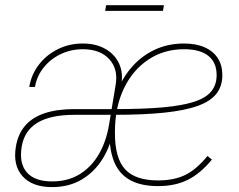

<svg xmlns="http://www.w3.org/2000/svg" viewBox="-20 -725 943 756"><path d="M185.1 11.7Q106.9 11.7 68.6 -31.2Q30.3 -74.2 42.5 -147.5Q50.8 -197.3 78.9 -230Q106.9 -262.7 155.5 -279.1Q204.1 -295.4 272.9 -295.4Q299.8 -295.4 326.2 -295.4Q352.5 -295.4 379.2 -295.4Q405.8 -295.4 432.1 -295.4L428.7 -272.9Q391.1 -272.9 350.8 -272.9Q310.5 -272.9 272.9 -272.9Q179.2 -272.9 127.4 -241.7Q75.7 -210.4 65.4 -147.5Q54.7 -81.5 85.7 -46.1Q116.7 -10.7 185.1 -10.7Q248.5 -10.7 294.9 -39.8Q341.3 -68.8 370.1 -119.4Q398.9 -169.9 409.2 -233.4L435.5 -391.6Q445.8 -453.6 409.9 -492.4Q374 -531.2 306.2 -531.2Q259.8 -531.2 219.2 -512Q178.7 -492.7 151.9 -459Q125 -425.3 117.7 -382.8H95.2Q103.5 -432.1 133.3 -470.7Q163.1 -509.3 208 -531.5Q252.9 -553.7 305.2 -553.7Q357.4 -553.7 394.5 -532.7Q431.6 -511.7 448.7 -475.1Q465.8 -438.5 457.5 -391.6L428.2 -220.2V-217.8Q416.5 -152.3 384.5 -100.3Q352.5 -48.3 302.2 -18.3Q252 11.7 185.1 11.7ZM602.5 7.8Q537.1 7.8 494.6 -14.6Q452.1 -37.1 431.6 -83Q411.1 -128.9 411.1 -199.2Q411.1 -276.9 432.6 -341.8Q454.1 -406.7 493.2 -454.1Q532.2 -501.5 585.9 -527.6Q639.6 -553.7 704.6 -553.7Q752 -553.7 785.6 -538.8Q819.3 -523.9 837.4 -496.1Q855.5 -468.3 855.5 -429.2Q855.5 -386.2 832.5 -356.4Q809.6 -326.7 759.3 -308.3Q709 -290 627.7 -281.5Q546.4 -272.9 429.7 -272.9V-295.4Q543.5 -295.4 620.8 -302.2Q698.2 -309.1 744.9 -324.5Q791.5 -339.8 812.3 -365.7Q833 -391.6 833 -429.2Q833 -479 800.3 -505.1Q767.6 -531.2 704.6 -531.2Q625.5 -531.2 564 -490.2Q502.4 -449.2 467.5 -376Q432.6 -302.7 432.6 -206.1Q432.6 -205.1 432.6 -203.9Q432.6 -202.6 432.6 -201.7Q432.6 -200.7 432.6 -199.2Q432.6 -102.1 472.7 -58.3Q512.7 -14.6 602.5 -14.6Q666 -14.6 710 -36.4Q753.9 -58.1 796.9 -110.8L814.5 -96.7Q769 -41.5 719.2 -16.8Q669.4 7.8 602.5 7.8ZM625.5 -704.6 621.6 -682.1H394L397.9 -704.6Z"/></svg>

Font: Inter Thin
Style: Italic
Weight: 250
Italic angle: -9.3988°
Designer: Rasmus Andersson
Foundry: rsms
Version: Version 4.001;git-66647c0bb